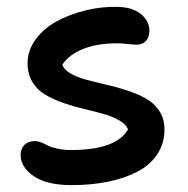

<svg xmlns="http://www.w3.org/2000/svg" viewBox="-20 -519 546 558"><path d="M188 19Q116.7 19 78.4 -6.8Q40 -32.7 40 -68.8Q40 -86.4 50.8 -97.7Q61.5 -108.9 81.1 -108.9Q90.3 -108.9 100.6 -104.7Q110.8 -100.6 119.6 -95.9Q128.4 -91.3 146 -87.2Q163.6 -83 186 -83Q317.9 -83 352.1 -143.1Q345.7 -158.2 326.2 -169.4Q306.6 -180.7 280.5 -188Q254.4 -195.3 224.1 -202.4Q193.8 -209.5 165 -219.5Q136.2 -229.5 112.5 -243.2Q88.9 -256.8 74.5 -280.3Q60.1 -303.7 60.1 -335Q60.1 -372.1 83.3 -404.1Q106.4 -436 143.8 -456.5Q181.2 -477.1 227.3 -488.5Q273.4 -500 319.8 -499Q364.7 -498.5 389.4 -478.3Q414.1 -458 414.1 -430.2Q414.1 -411.1 404.3 -400.1Q394.5 -389.2 376 -389.2Q368.2 -389.2 351.3 -391.1Q334.5 -393.1 318.8 -393.1Q263.2 -393.1 222.2 -377Q181.2 -360.8 161.1 -331.1Q166 -316.4 185.1 -305.4Q204.1 -294.4 230.5 -287.4Q256.8 -280.3 287.8 -273.2Q318.8 -266.1 348.9 -256.3Q378.9 -246.6 403.3 -233.2Q427.7 -219.7 442.9 -196.8Q458 -173.8 458 -143.1Q458 -101.6 436.5 -69.8Q415 -38.1 377.4 -19Q339.8 0 292 9.5Q244.1 19 188 19Z"/></svg>

Font: Shantell Sans Bouncy
Style: Regular
Weight: 500
Designer: Stephen Nixon, Anya Danilova, Shantell Martin
Foundry: Arrow Type
Version: Version 1.006;[9816181b4]